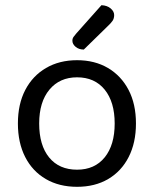

<svg xmlns="http://www.w3.org/2000/svg" viewBox="-20 -707 593 740"><path d="M504 -231Q504 -157 476 -102Q448 -47 397 -17Q346 13 277 13Q208 13 156.5 -17Q105 -47 77 -102Q49 -157 49 -231Q49 -306 77.5 -360.5Q106 -415 157.5 -445Q209 -475 277 -475Q345 -475 396 -445Q447 -415 475.5 -360.5Q504 -306 504 -231ZM277 -409Q210 -409 170.5 -361.5Q131 -314 131 -231Q131 -147 169.5 -100Q208 -53 277 -53Q345 -53 383.5 -100.5Q422 -148 422 -231Q422 -314 383.5 -361.5Q345 -409 277 -409ZM274 -578 371 -687Q393 -686 406.5 -674.5Q420 -663 420 -649Q420 -636 414 -627Q408 -618 394 -605L303 -516Q284 -516 271.5 -526.5Q259 -537 259 -550Q259 -559 264 -565.5Q269 -572 274 -578Z"/></svg>

Font: Baloo Paaji 2
Style: Regular
Weight: 400
Designer: Shuchita Grover, Noopur Datye and Ek Type
Foundry: Ek Type
Version: Version 1.700